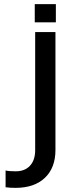

<svg xmlns="http://www.w3.org/2000/svg" viewBox="-20 -675 321 928"><path d="M55 233Q27 233 7 230V149Q23 153 56 153Q100 153 125 126Q150 99 150 51V-520H248V50Q248 136 197 184.5Q146 233 55 233ZM250 -655V-567H148V-655Z"/></svg>

Font: Non Bureau
Style: Regular
Weight: 400
Designer: Jona Saucedo
Foundry: Non Foundry
Version: Version 1.000; ttfautohint (v1.8.4)